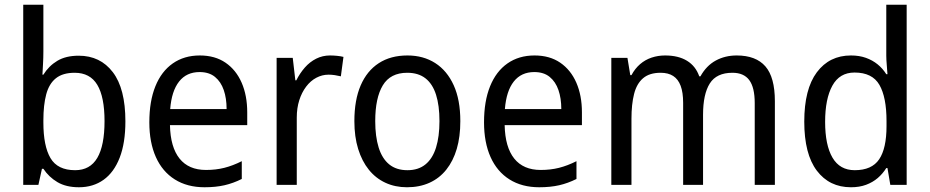

<svg xmlns="http://www.w3.org/2000/svg" viewBox="-20 -780 3922 810"><path d="M163 -563Q163 -536 161.5 -510.5Q160 -485 159 -465H163Q186 -502 222 -523.5Q258 -545 312 -545Q403 -545 456 -475.5Q509 -406 509 -268Q509 -177 485 -115Q461 -53 417 -21.5Q373 10 313 10Q259 10 222.5 -11.5Q186 -33 163 -68H157L142 0H78V-760H163ZM295 -473Q245 -473 216 -450Q187 -427 175 -382Q163 -337 163 -273V-263Q163 -164 193 -113Q223 -62 297 -62Q360 -62 390.5 -114Q421 -166 421 -269Q421 -371 390.5 -422Q360 -473 295 -473Z M823 -546Q887 -546 931.5 -515.5Q976 -485 999.5 -431Q1023 -377 1023 -306V-252H697Q699 -159 737.5 -111Q776 -63 849 -63Q891 -63 926.5 -72Q962 -81 1000 -100V-25Q964 -7 927 1.5Q890 10 843 10Q770 10 717.5 -23Q665 -56 637.5 -117.5Q610 -179 610 -264Q610 -353 635.5 -416Q661 -479 709 -512.5Q757 -546 823 -546ZM822 -476Q767 -476 735.5 -436Q704 -396 698 -320H936Q936 -365 924 -400Q912 -435 887 -455.5Q862 -476 822 -476Z M1372 -546Q1386 -546 1401.5 -544.5Q1417 -543 1429 -540L1418 -458Q1406 -461 1392.5 -463Q1379 -465 1366 -465Q1339 -465 1314.5 -452Q1290 -439 1271.5 -414.5Q1253 -390 1242.5 -357Q1232 -324 1232 -284V0H1147V-536H1215L1226 -441H1230Q1245 -471 1266 -495Q1287 -519 1314 -532.5Q1341 -546 1372 -546Z M1922 -269Q1922 -203 1907 -152Q1892 -101 1863 -64.5Q1834 -28 1792 -9Q1750 10 1697 10Q1647 10 1606 -9Q1565 -28 1536 -64Q1507 -100 1491 -151.5Q1475 -203 1475 -269Q1475 -358 1501.5 -419.5Q1528 -481 1578 -513.5Q1628 -546 1699 -546Q1766 -546 1816 -514Q1866 -482 1894 -420.5Q1922 -359 1922 -269ZM1563 -269Q1563 -204 1577.5 -157.5Q1592 -111 1622 -86.5Q1652 -62 1699 -62Q1745 -62 1775 -86.5Q1805 -111 1819.5 -157.5Q1834 -204 1834 -269Q1834 -335 1819.5 -380.5Q1805 -426 1775 -449.5Q1745 -473 1698 -473Q1627 -473 1595 -420Q1563 -367 1563 -269Z M2235 -546Q2299 -546 2343.5 -515.5Q2388 -485 2411.5 -431Q2435 -377 2435 -306V-252H2109Q2111 -159 2149.5 -111Q2188 -63 2261 -63Q2303 -63 2338.5 -72Q2374 -81 2412 -100V-25Q2376 -7 2339 1.5Q2302 10 2255 10Q2182 10 2129.5 -23Q2077 -56 2049.5 -117.5Q2022 -179 2022 -264Q2022 -353 2047.5 -416Q2073 -479 2121 -512.5Q2169 -546 2235 -546ZM2234 -476Q2179 -476 2147.5 -436Q2116 -396 2110 -320H2348Q2348 -365 2336 -400Q2324 -435 2299 -455.5Q2274 -476 2234 -476Z M3088 -546Q3169 -546 3209 -500Q3249 -454 3249 -353V0H3164V-345Q3164 -411 3141 -442Q3118 -473 3070 -473Q3003 -473 2974.5 -428Q2946 -383 2946 -296V0H2862V-346Q2862 -390 2851.5 -418Q2841 -446 2820 -459.5Q2799 -473 2767 -473Q2720 -473 2693 -450Q2666 -427 2655 -383.5Q2644 -340 2644 -279V0H2559V-536H2627L2639 -463H2644Q2659 -491 2680.5 -509.5Q2702 -528 2729 -537Q2756 -546 2786 -546Q2842 -546 2878.5 -523.5Q2915 -501 2930 -458H2935Q2960 -503 2999.5 -524.5Q3039 -546 3088 -546Z M3570 10Q3479 10 3426 -60Q3373 -130 3373 -267Q3373 -404 3426 -475Q3479 -546 3570 -546Q3605 -546 3633 -536Q3661 -526 3682.5 -508.5Q3704 -491 3719 -467H3724Q3723 -484 3721 -506.5Q3719 -529 3719 -545V-760H3805V0H3736L3724 -71H3719Q3704 -47 3683 -29Q3662 -11 3634 -0.5Q3606 10 3570 10ZM3586 -62Q3658 -62 3689 -108Q3720 -154 3720 -248V-269Q3720 -370 3690 -422Q3660 -474 3585 -474Q3522 -474 3491.5 -418.5Q3461 -363 3461 -266Q3461 -168 3492 -115Q3523 -62 3586 -62Z"/></svg>

Font: Noto Sans Arabic SemiCondensed
Style: Regular
Weight: 400
Width: 4
Designer: Monotype Design Team, Nadine Chahine, Nizar Qandah and Khaled Hosny
Foundry: Monotype Imaging Inc.
Version: Version 2.012